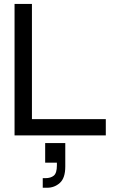

<svg xmlns="http://www.w3.org/2000/svg" viewBox="-20 -670 576 950"><path d="M503.5 0H52V-650.5H138V-80.5H503.5ZM203.5 38H303V154Q303 211 276.2 235Q249.5 259 213 259H191.5V211.5H204.5Q231 211.5 246.2 199Q261.5 186.5 261.5 148V135H203.5Z"/></svg>

Font: Overused Grotesk
Style: Regular
Weight: 450
Version: Version 0.004